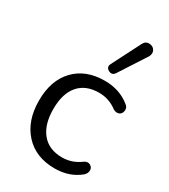

<svg xmlns="http://www.w3.org/2000/svg" viewBox="-190 -857 843 957"><g transform="rotate(30 231.5 -378.5)"><path d="M412 -712 311 -556Q297 -535 275 -547Q253 -559 265 -582L348 -745Q359 -767 381 -766Q403 -765 412.5 -748.5Q422 -732 412 -712ZM282 9Q173 9 109.5 -60.5Q46 -130 46 -246Q46 -362 109.5 -428.5Q173 -495 282 -495Q368 -495 428 -446Q444 -435 442 -416Q440 -397 425.5 -390Q411 -383 392 -393Q345 -429 287 -429Q211 -429 170 -381.5Q129 -334 129 -245Q129 -156 170 -106.5Q211 -57 287 -57Q344 -57 392 -93Q410 -105 425.5 -96Q441 -87 440.5 -70Q440 -53 426 -40Q367 9 282 9Z"/></g></svg>

Font: Nunito
Style: Regular
Weight: 400
Designer: Vernon Adams
Foundry: Vernon Adams
Version: Version 3.602